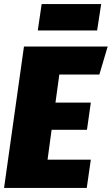

<svg xmlns="http://www.w3.org/2000/svg" viewBox="-21 -925 550 945"><path d="M509 -696 468 -558H271L252 -420H426L407 -286H233L213 -139H426L406 0H-1L97 -696ZM457 -775H165L184 -905H477Z"/></svg>

Font: Fira Sans Condensed Black
Style: Italic
Weight: 900
Width: 3
Italic angle: -8°
Designer: Carrois Corporate & Edenspiekermann AG
Foundry: Carrois Corporate GbR & Edenspiekermann AG
Version: Version 4.203